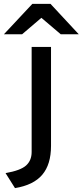

<svg xmlns="http://www.w3.org/2000/svg" viewBox="-80 -752 424 986"><path d="M-3 214 -51.5 137Q25.5 123.5 54 97.8Q82.5 72 82.5 28.5V-511H182V-3Q182 92.5 137 145.5Q92 198.5 -3 214ZM-60 -576 86 -732H179.5L324.5 -576H232L132.5 -660.5L33.5 -576Z"/></svg>

Font: Overpass Medium
Style: Regular
Weight: 500
Designer: Delve Withrington, Dave Bailey, Thomas Jockin
Foundry: Delve Fonts LLC
Version: Version 4.000